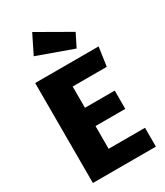

<svg xmlns="http://www.w3.org/2000/svg" viewBox="-235 -1063 993 1156"><g transform="rotate(-30 261.5 -485.0)"><path d="M492 0H54V-695H495L476 -564H239V-416H446V-289H239V-131H492ZM374 -750 127 -839 192 -970 419 -840Z"/></g></svg>

Font: Trujillo ExtraBold
Style: Regular
Weight: 800
Designer: Fira Sans original fonts by bBox Type GmbH, Carrois Corporate GbR, & Edenspiekermann AG / Changes by Cristiano Sobral
Foundry: Fira Sans original fonts by bBox Type GmbH, Carrois Corporate GbR, & Edenspiekermann AG / Changes by Cristiano Sobral
Version: Version 4.301;July 28, 2020;FontCreator 13.0.0.2655 64-bit